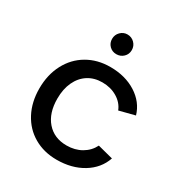

<svg xmlns="http://www.w3.org/2000/svg" viewBox="-164 -798 864 920"><g transform="rotate(30 268.0 -338.0)"><path d="M39 -248Q39 -324 70 -383Q101 -442 156.5 -474.5Q212 -507 283 -507Q366 -507 426 -469Q486 -431 505 -367L419 -345Q405 -381 369 -402.5Q333 -424 287 -424Q242 -424 208.5 -402.5Q175 -381 156.5 -341.5Q138 -302 138 -249Q138 -169 178.5 -122.5Q219 -76 288 -76Q334 -76 369.5 -96.5Q405 -117 423 -153L508 -131Q486 -67 425 -30Q364 7 281 7Q210 7 155 -25Q100 -57 69.5 -115Q39 -173 39 -248ZM222 -628Q222 -651 238 -667Q254 -683 276 -683Q299 -683 315 -667Q331 -651 331 -628Q331 -605 315 -589.5Q299 -574 276 -574Q253 -574 237.5 -589.5Q222 -605 222 -628Z"/></g></svg>

Font: AF Albert Sans Medium
Style: Regular
Weight: 500
Designer: Andreas Rasmussen
Foundry: a.Foundry
Version: Version 1.300;Glyphs 3.2 (3231)